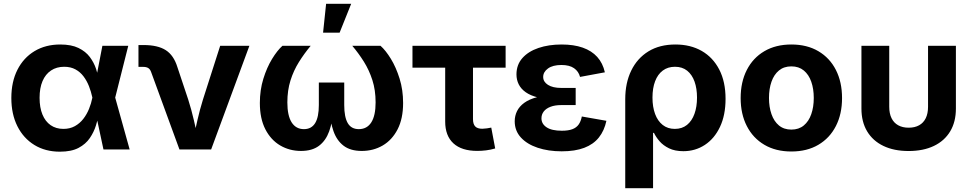

<svg xmlns="http://www.w3.org/2000/svg" viewBox="-20 -787 5116 1011"><path d="M295.5 11.7Q218.6 11.7 161 -23.6Q103.4 -59 71.5 -122.6Q39.7 -186.1 39.7 -271Q39.7 -356.4 71.8 -419.6Q103.8 -482.8 161.9 -517.8Q220 -552.7 297.3 -552.7Q355.7 -552.7 393.3 -534.4Q431 -516.1 452.9 -486.9Q474.8 -457.6 485.9 -424Q496.9 -390.5 502 -360.5H549.5L586.2 -274.4L662.7 0H524.8L466.1 -274.4Q459.7 -304.5 448.5 -333.1Q437.3 -361.6 419.9 -384.7Q402.5 -407.9 377.4 -421.6Q352.2 -435.4 318.2 -435.4Q277.8 -435.4 248.6 -415.8Q219.4 -396.3 203.9 -359.9Q188.4 -323.5 188.4 -271.9Q188.4 -220.9 203.4 -184.2Q218.4 -147.5 246.6 -127.9Q274.9 -108.3 313.9 -108.3Q348.2 -108.3 374.2 -122.8Q400.3 -137.3 418.7 -161.1Q437.2 -185 448.8 -213.9Q460.5 -242.7 466.1 -271.5L519.1 -545.9H655.4L586.2 -271.5L549.5 -191H501.9Q495.9 -161.2 485.1 -126.3Q474.3 -91.3 452.9 -59.9Q431.5 -28.4 393.7 -8.3Q355.9 11.7 295.5 11.7Z M924.9 0 775.7 -407.8Q770.6 -422.4 760.7 -428.6Q750.9 -434.8 734.5 -434.8H709.1V-549.8H736.7Q810.7 -549.8 852.8 -522.9Q894.9 -495.9 914 -433.9L971.2 -262.5Q988.2 -209.1 1000.6 -155.1Q1013 -101 1026.1 -43.1H994.7Q1007.5 -101 1019.8 -155.2Q1032.1 -209.3 1048.6 -262.5L1139.4 -545.9H1293.2L1091.8 0Z M1565 7.8Q1504.8 7.8 1455.6 -21Q1406.3 -49.9 1377.3 -106.2Q1348.3 -162.5 1348.3 -244.7Q1348.3 -312.6 1366.6 -372Q1384.9 -431.3 1412.5 -476.5Q1440.1 -521.7 1467.3 -545.9H1616Q1582.1 -505.1 1554.1 -460.4Q1526.1 -415.8 1509.6 -363.5Q1493.1 -311.3 1493.1 -247.8Q1493.1 -178.3 1515.7 -142.6Q1538.4 -107 1580.4 -107Q1620 -107 1639.5 -138.8Q1658.9 -170.7 1658.9 -233.9V-352.5H1792.6V-233.9Q1792.6 -170.7 1811.1 -138.8Q1829.6 -107 1869.4 -107Q1912.3 -107 1935.1 -142.6Q1957.8 -178.3 1957.8 -247.8Q1957.8 -312.5 1940.8 -365.2Q1923.8 -417.9 1896 -462.3Q1868.1 -506.7 1834.9 -545.9H1983.6Q2010.6 -522.2 2038.1 -477.4Q2065.5 -432.7 2084.1 -373.1Q2102.6 -313.5 2102.6 -244.7Q2102.6 -162.3 2073.6 -106Q2044.5 -49.7 1995.2 -20.9Q1945.9 7.8 1885 7.8Q1825 7.8 1789.2 -19.7Q1753.4 -47.1 1736.1 -96Q1718.9 -144.8 1714.6 -208.9H1734.9Q1730.9 -143.9 1713.2 -95.2Q1695.5 -46.4 1659.7 -19.3Q1623.8 7.8 1565 7.8ZM1681.2 -615.1 1697.2 -767.1H1829.2L1768.3 -615.1Z M2493 7.6Q2410.9 7.6 2367.5 -32.2Q2324.2 -72.1 2324.2 -146.9V-430.6H2151.9V-545.9H2642.4V-430.6H2470.6V-159.8Q2470.6 -133.7 2482.2 -121.4Q2493.8 -109 2520 -109Q2528.8 -109 2543.9 -111.1Q2558.9 -113.2 2566.8 -115.1L2587.5 -5.3Q2563.7 1.7 2539.7 4.7Q2515.6 7.6 2493 7.6Z M2937.8 9.8Q2867.2 9.8 2811.1 -9Q2755 -27.7 2722.7 -63.1Q2690.3 -98.5 2690.3 -148.5Q2690.3 -177 2702.5 -201.9Q2714.7 -226.7 2740.5 -245.5Q2766.3 -264.3 2806.8 -275Q2847.4 -285.8 2904.1 -285.8H3011.3V-233.7H2935.4Q2902 -233.7 2878.8 -224.7Q2855.5 -215.8 2843.3 -200.2Q2831.1 -184.5 2831.1 -163.9Q2831.1 -134.7 2858.1 -116.7Q2885.1 -98.6 2938.5 -98.6Q2972.8 -98.6 2994.1 -106.8Q3015.4 -114.9 3027.1 -131.6Q3038.8 -148.3 3043.7 -173.6L3173.1 -150.9Q3162.1 -99 3133.5 -63.1Q3104.9 -27.1 3056.6 -8.7Q3008.2 9.8 2937.8 9.8ZM2904.1 -264.4Q2851 -264.4 2812.3 -274Q2773.6 -283.6 2748.6 -301.1Q2723.6 -318.7 2711.5 -342.7Q2699.5 -366.7 2699.5 -395Q2699.5 -445.8 2730.4 -480.9Q2761.4 -516 2815.3 -534.4Q2869.3 -552.7 2937.1 -552.7Q3001.3 -552.7 3048.4 -536.2Q3095.4 -519.7 3124.8 -487.2Q3154.1 -454.7 3165 -406.2L3034.3 -382Q3026.8 -411.1 3002.7 -427.9Q2978.6 -444.8 2936.3 -444.8Q2890.9 -444.8 2865.6 -426.5Q2840.2 -408.2 2840.2 -381.7Q2840.2 -356.3 2865.3 -340.2Q2890.4 -324 2935.4 -324H3011.3V-264.4Z M3272.3 204.1V-264.8Q3272.3 -350.8 3304 -415.6Q3335.6 -480.4 3394.5 -516.6Q3453.5 -552.7 3536.4 -552.7Q3615.9 -552.7 3675.2 -518.7Q3734.4 -484.6 3767.4 -420.6Q3800.5 -356.5 3800.5 -266.7Q3800.5 -180.7 3771.2 -118.9Q3741.9 -57 3691.5 -24Q3641.1 9.1 3578.2 9.1Q3533.6 9.1 3502.9 -6Q3472.2 -21 3453 -43.2Q3433.8 -65.4 3423.5 -87.4H3418.8V204.1ZM3533.4 -108.3Q3571.5 -108.3 3597.5 -129.3Q3623.5 -150.3 3636.8 -187.5Q3650.2 -224.6 3650.2 -273.2Q3650.2 -320.9 3637.2 -357.5Q3624.1 -394 3598.4 -414.7Q3572.6 -435.4 3534.1 -435.4Q3496.7 -435.4 3470 -415.5Q3443.4 -395.6 3429.6 -359.3Q3415.7 -322.9 3415.7 -273.2Q3415.7 -224.2 3429.4 -187Q3443.2 -149.7 3469.6 -129Q3496 -108.3 3533.4 -108.3Z M4147 10.7Q4064.9 10.7 4004.9 -24.6Q3944.9 -59.9 3912.5 -123.3Q3880 -186.6 3880 -270.6Q3880 -355.2 3912.5 -418.7Q3944.9 -482.2 4004.9 -517.4Q4064.9 -552.7 4147 -552.7Q4229.4 -552.7 4289.2 -517.4Q4349.1 -482.2 4381.5 -418.7Q4413.9 -355.2 4413.9 -270.6Q4413.9 -186.6 4381.5 -123.3Q4349.1 -59.9 4289.2 -24.6Q4229.4 10.7 4147 10.7ZM4147 -104.6Q4186.1 -104.6 4212.4 -126.3Q4238.7 -148.1 4251.8 -185.8Q4265 -223.5 4265 -271.1Q4265 -319.2 4251.8 -356.8Q4238.7 -394.3 4212.4 -415.9Q4186.1 -437.5 4147 -437.5Q4107.9 -437.5 4081.7 -415.9Q4055.5 -394.3 4042.4 -356.9Q4029.2 -319.5 4029.2 -271.1Q4029.2 -223.5 4042.4 -185.8Q4055.5 -148.1 4081.7 -126.3Q4107.9 -104.6 4147 -104.6Z M4764.3 8.2Q4687.4 8.2 4631.7 -18.6Q4576 -45.3 4546 -95.4Q4516 -145.5 4516 -215.2V-545.9H4662.4V-224.6Q4662.4 -189.2 4674.5 -164.7Q4686.5 -140.1 4709.5 -127.4Q4732.5 -114.6 4764.6 -114.6Q4797 -114.6 4819.8 -127.4Q4842.7 -140.1 4854.7 -164.7Q4866.7 -189.2 4866.7 -224.6V-545.9H5013.4V-215.2Q5013.4 -145.5 4983.4 -95.4Q4953.4 -45.3 4897.6 -18.6Q4841.7 8.2 4764.3 8.2Z"/></svg>

Font: Inter Variable LoSnoCo
Style: Regular
Weight: 400
Designer: Rasmus Andersson
Foundry: rsms
Version: Version 4.000;git-a52131595; featfreeze: case,dlig,ss01,ss02